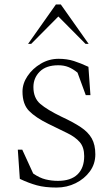

<svg xmlns="http://www.w3.org/2000/svg" viewBox="-20 -832 503 862"><path d="M234 10Q182 10 145.5 0Q109 -10 69 -29L60 -160H80L129 -53Q158 -33 185 -26.5Q212 -20 240 -20Q298 -20 328 -49Q358 -78 358 -131Q358 -171 338 -194Q318 -217 282 -234.5Q246 -252 197 -276Q140 -304 110.5 -334Q81 -364 81 -421Q81 -457 103.5 -490.5Q126 -524 163 -546Q200 -568 243 -568Q281 -568 312 -558Q343 -548 377 -532L386 -405H365L328 -506Q307 -523 287 -531Q267 -539 242 -539Q187 -539 158.5 -510.5Q130 -482 130 -441Q130 -392 161 -365.5Q192 -339 256 -308Q308 -284 342 -261.5Q376 -239 392 -210.5Q408 -182 408 -139Q408 -96 383.5 -62.5Q359 -29 319.5 -9.5Q280 10 234 10ZM106 -635 231 -812H253L378 -635H364L242 -758L120 -635Z"/></svg>

Font: Spectral SC ExtraLight
Style: Regular
Weight: 275
Designer: Jean-Baptiste Levee
Foundry: Production Type
Version: Version 2.001